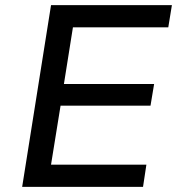

<svg xmlns="http://www.w3.org/2000/svg" viewBox="-20 -725 693 745"><path d="M66 0 178 -705H647L633 -619H263L228 -399H578L564 -315H215L178 -86H548L535 0Z"/></svg>

Font: Nunito Sans 7pt Medium
Style: Italic
Weight: 500
Italic angle: -9°
Designer: Vernon Adams
Foundry: Vernon Adams
Version: Version 3.101;gftools[0.9.27]